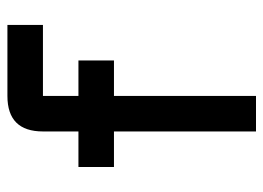

<svg xmlns="http://www.w3.org/2000/svg" viewBox="-118 -606 724 528"><g transform="rotate(-90 244.0 -342.0)"><path d="M439.5 -683.6V-585.9H244.1V-488.3H341.8V-390.6H244.1V0H146.5V-390.6H48.8V-488.3H146.5V-585.9Q146.5 -683.6 244.1 -683.6Z"/></g></svg>

Font: BabelStone Moon Runes
Style: Regular
Weight: 400
Designer: Andrew West
Foundry: BabelStone
Version: Version 7.001 March 14, 2022